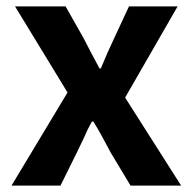

<svg xmlns="http://www.w3.org/2000/svg" viewBox="-20 -580 602 600"><path d="M191 -291 27 -560H185L241 -461Q263 -418 291 -366H295Q316 -417 337 -461L383 -560H535L371 -275L546 0H388L326 -103Q297 -159 272 -200H267Q253 -175 244 -153L220 -103L169 0H16Z"/></svg>

Font: Merged Yaku Han JP
Style: Bold
Weight: 700
Designer: Ryoko NISHIZUKA 西塚涼子 (kana, bopomofo & ideographs); Paul D. Hunt (Latin, Greek & Cyrillic); Sandoll Communications 산돌커뮤니
Foundry: Adobe
Version: Version 2.004